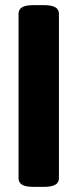

<svg xmlns="http://www.w3.org/2000/svg" viewBox="-20 -723 302 746"><path d="M110 3Q79 3 65.5 -5.5Q52 -14 52 -30V-670Q52 -686 65.5 -694.5Q79 -703 110 -703H152Q209 -703 209 -670V-30Q209 3 152 3Z"/></svg>

Font: Asap Condensed VF Beta
Style: Regular
Weight: 400
Designer: Pablo Cosgaya
Foundry: Omnibus-Type
Version: Version 1.008